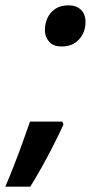

<svg xmlns="http://www.w3.org/2000/svg" viewBox="-69 -574 353 723"><path d="M-49 129Q-32 89 -15 45.5Q2 2 17 -40Q32 -82 44 -116H166L170 -105Q154 -70 133.5 -29.5Q113 11 90.5 51.5Q68 92 45 129ZM164 -399Q131 -399 115.5 -417.5Q100 -436 100 -461Q100 -484 109.5 -505.5Q119 -527 139 -540.5Q159 -554 190 -554Q218 -554 235.5 -537.5Q253 -521 253 -491Q253 -453 229 -426Q205 -399 164 -399Z"/></svg>

Font: Noto Sans Display SemiBold
Style: Italic
Weight: 600
Italic angle: -12°
Designer: Monotype Design Team
Foundry: Monotype Imaging Inc.
Version: Version 2.003